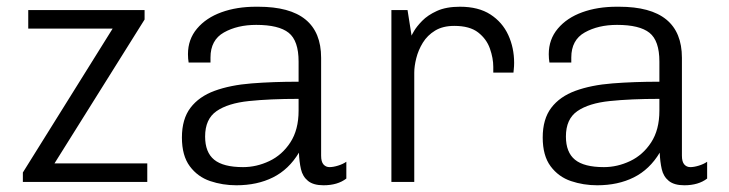

<svg xmlns="http://www.w3.org/2000/svg" viewBox="-20 -541 2169 571"><path d="M48 0V-28L315 -456H64V-511H410V-483L142 -55H418V0Z M683 10Q642 10 605 -2.5Q568 -15 544.5 -46.5Q521 -78 521 -132Q521 -187 546.5 -220.5Q572 -254 618.5 -271Q665 -288 728.5 -293Q792 -298 868 -298V-358Q868 -420 838.5 -443.5Q809 -467 742 -467Q686 -467 646 -444.5Q606 -422 606 -370V-355H541Q540 -361 539.5 -367Q539 -373 539 -380Q539 -424 566 -456Q593 -488 638.5 -504.5Q684 -521 741 -521H748Q842 -521 888.5 -483Q935 -445 935 -369V-78Q935 -60 942 -52Q949 -44 960 -44Q971 -44 985.5 -48.5Q1000 -53 1010 -60V-10Q997 0 980 5Q963 10 942 10Q912 10 896 -3Q880 -16 875 -38Q870 -60 869 -87Q839 -37 792 -13.5Q745 10 683 10ZM703 -44Q743 -44 781 -62Q819 -80 843.5 -117.5Q868 -155 868 -212V-247Q783 -247 720.5 -240.5Q658 -234 624 -210.5Q590 -187 590 -135Q590 -88 617 -66Q644 -44 703 -44Z M1144 0V-511H1192L1204 -435Q1204 -436 1211.5 -449Q1219 -462 1235.5 -479Q1252 -496 1279.5 -508.5Q1307 -521 1348 -521Q1403 -521 1438.5 -498Q1474 -475 1491.5 -437Q1509 -399 1509 -354Q1509 -344 1508 -335.5Q1507 -327 1507 -325H1447V-342Q1447 -368 1437 -396.5Q1427 -425 1402 -444.5Q1377 -464 1331 -464Q1297 -464 1274 -450Q1251 -436 1237.5 -414Q1224 -392 1218 -368Q1212 -344 1212 -325V0Z M1756 10Q1715 10 1678 -2.5Q1641 -15 1617.5 -46.5Q1594 -78 1594 -132Q1594 -187 1619.5 -220.5Q1645 -254 1691.5 -271Q1738 -288 1801.5 -293Q1865 -298 1941 -298V-358Q1941 -420 1911.5 -443.5Q1882 -467 1815 -467Q1759 -467 1719 -444.5Q1679 -422 1679 -370V-355H1614Q1613 -361 1612.5 -367Q1612 -373 1612 -380Q1612 -424 1639 -456Q1666 -488 1711.5 -504.5Q1757 -521 1814 -521H1821Q1915 -521 1961.5 -483Q2008 -445 2008 -369V-78Q2008 -60 2015 -52Q2022 -44 2033 -44Q2044 -44 2058.5 -48.5Q2073 -53 2083 -60V-10Q2070 0 2053 5Q2036 10 2015 10Q1985 10 1969 -3Q1953 -16 1948 -38Q1943 -60 1942 -87Q1912 -37 1865 -13.5Q1818 10 1756 10ZM1776 -44Q1816 -44 1854 -62Q1892 -80 1916.5 -117.5Q1941 -155 1941 -212V-247Q1856 -247 1793.5 -240.5Q1731 -234 1697 -210.5Q1663 -187 1663 -135Q1663 -88 1690 -66Q1717 -44 1776 -44Z"/></svg>

Font: Chivo ExtraLight
Style: Regular
Weight: 250
Designer: Hector Gatti
Foundry: Omnibus-Type
Version: Version 2.002